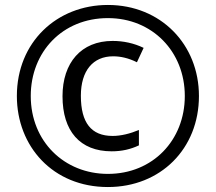

<svg xmlns="http://www.w3.org/2000/svg" viewBox="-20 -744 871 774"><path d="M415 10C627 10 782 -144 782 -357C782 -565 628 -724 415 -724C209 -724 48 -574 48 -357C48 -154 193 10 415 10ZM415 -43C239 -43 104 -174 104 -357C104 -535 232 -671 415 -671C594 -671 725 -536 725 -357C725 -179 596 -43 415 -43ZM430 -134C471 -134 506 -142 540 -158V-220C504 -205 467 -196 434 -196C348 -196 306 -249 306 -358C306 -459 355 -517 436 -517C466 -517 498 -510 532 -493L559 -551C520 -570 477 -579 434 -579C307 -579 232 -491 232 -356C232 -216 302 -134 430 -134Z"/></svg>

Font: Noto Sans Lao UI Cond
Style: Regular
Weight: 400
Width: 3
Designer: Monotype Design Team
Foundry: Monotype Imaging Inc.
Version: Version 2.000